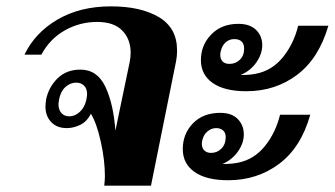

<svg xmlns="http://www.w3.org/2000/svg" viewBox="-20 -584 1053 604"><path d="M310 -30Q310 -80 297 -138.5Q284 -197 266 -226Q253 -201 232 -191Q211 -181 190 -181Q159 -181 141 -200Q123 -219 123 -249Q123 -257 125 -271Q133 -310 161 -337.5Q189 -365 233 -365Q286 -365 311.5 -311Q337 -257 343 -173L388 -389Q391 -404 391 -418Q391 -461 364.5 -488Q338 -515 286 -515Q231 -515 184 -488.5Q137 -462 110 -412H57Q90 -481 161 -522.5Q232 -564 329 -564Q423 -564 480 -530Q537 -496 537 -426Q537 -406 533 -387L455 0H308Q310 -18 310 -30ZM252 -272Q254 -284 254 -288Q254 -305 244.5 -314.5Q235 -324 220 -324Q201 -324 186 -310.5Q171 -297 166 -272Q164 -260 164 -256Q164 -238 173.5 -228Q183 -218 198 -218Q216 -218 231.5 -232.5Q247 -247 252 -272Z M730 -509Q766 -509 785.5 -490Q805 -471 805 -442Q805 -415 787 -388.5Q769 -362 737 -348Q766 -348 785 -352Q836 -362 870 -404Q904 -446 918 -503H1013Q983 -400 914.5 -348.5Q846 -297 755 -297Q686 -297 649 -323Q612 -349 612 -395Q612 -442 644.5 -475.5Q677 -509 730 -509ZM673 -411Q673 -398 680.5 -390.5Q688 -383 702 -383Q721 -383 734.5 -396Q748 -409 748 -431Q748 -446 740 -453.5Q732 -461 717 -461Q701 -461 689.5 -450.5Q678 -440 674 -421Q673 -417 673 -411ZM673 -229Q709 -229 728 -209.5Q747 -190 747 -161Q747 -134 729 -108Q711 -82 680 -68Q708 -68 728 -72Q779 -82 813 -124Q847 -166 861 -223H956Q927 -120 858 -68.5Q789 -17 698 -17Q629 -17 592 -43Q555 -69 555 -115Q555 -163 587 -196Q619 -229 673 -229ZM615 -131Q615 -118 623 -110.5Q631 -103 644 -103Q663 -103 676.5 -116.5Q690 -130 690 -153Q690 -166 682 -173.5Q674 -181 660 -181Q645 -181 632.5 -170.5Q620 -160 616 -141Q615 -138 615 -131Z"/></svg>

Font: Trirong
Style: Bold Italic
Weight: 700
Italic angle: -12°
Designer: Katatrad Team
Foundry: CadsonDemak
Version: Version 1.001